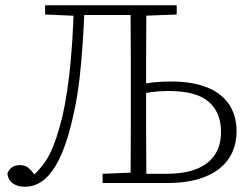

<svg xmlns="http://www.w3.org/2000/svg" viewBox="-20 -694 954 728"><path d="M75 14Q45 14 27.5 0.5Q10 -13 8 -36Q14 -52 26 -60Q38 -68 55 -68Q75 -68 87 -58Q99 -48 115 -27L103 -28H112L105 -27Q126 -47 143 -69Q160 -91 174 -121.5Q188 -152 201 -195Q215 -241 225 -293Q235 -345 242 -404.5Q249 -464 253.5 -531Q258 -598 260 -674H301Q298 -598 293.5 -529.5Q289 -461 282 -400Q275 -339 264 -284.5Q253 -230 239 -181Q217 -109 191.5 -66.5Q166 -24 137 -5Q108 14 75 14ZM268 -634 151 -639V-674H278V-634ZM281 -637V-674H498V-637ZM369 0V-35L489 -40H499V0ZM475 0Q475 -51 475.5 -102Q476 -153 476 -204.5Q476 -256 476 -307V-367Q476 -418 476 -469.5Q476 -521 475.5 -572Q475 -623 475 -674H535Q535 -623 534.5 -572Q534 -521 534 -469.5Q534 -418 534 -365V-307Q534 -256 534 -204.5Q534 -153 534.5 -102Q535 -51 535 0ZM510 0V-35H608Q681 -35 727 -54Q773 -73 795.5 -108.5Q818 -144 818 -194Q818 -267 771.5 -308Q725 -349 618 -349Q585 -349 556 -345Q527 -341 504 -336V-372Q530 -378 560 -381.5Q590 -385 628 -385Q710 -385 765.5 -362.5Q821 -340 849 -297.5Q877 -255 877 -196Q877 -152 860.5 -116Q844 -80 811 -54Q778 -28 729 -14Q680 0 614 0ZM510 -634V-674H650V-639L518 -634Z"/></svg>

Font: Source Serif 4 Light
Style: Regular
Weight: 300
Designer: Frank Grießhammer
Foundry: Adobe Systems Incorporated
Version: Version 4.004;hotconv 1.0.116;makeotfexe 2.5.65601